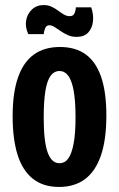

<svg xmlns="http://www.w3.org/2000/svg" viewBox="-20 -727 471 760"><path d="M214 13Q151 13 110 -19.5Q69 -52 49.5 -114.5Q30 -177 30 -266Q30 -360 51.5 -421Q73 -482 114.5 -511.5Q156 -541 217 -541Q279 -541 319.5 -511.5Q360 -482 380.5 -422Q401 -362 401 -270Q401 -174 379.5 -111.5Q358 -49 316.5 -18Q275 13 214 13ZM215 -81Q237 -81 250.5 -100Q264 -119 271.5 -159Q279 -199 279 -262Q279 -328 271.5 -368.5Q264 -409 250 -427.5Q236 -446 215 -446Q195 -446 181 -428Q167 -410 160 -369Q153 -328 153 -261Q153 -167 168.5 -124Q184 -81 215 -81ZM283 -581Q264 -581 248.5 -588Q233 -595 220 -604Q207 -613 196 -620Q185 -627 175 -627Q164 -627 159 -615.5Q154 -604 153 -592H92Q79 -620 83.5 -646Q88 -672 106.5 -689.5Q125 -707 153 -707Q170 -707 184 -700.5Q198 -694 210 -685Q222 -676 233 -669.5Q244 -663 256 -663Q270 -663 275 -674.5Q280 -686 280 -698H341Q351 -670 348 -642.5Q345 -615 329 -598Q313 -581 283 -581Z"/></svg>

Font: Bricolage Grotesque 36pt Condensed SemiBold
Style: Regular
Weight: 600
Width: 3
Designer: Mathieu Triay
Foundry: Atelier Triay
Version: Version 1.001;gftools[0.9.33.dev8+g029e19f]